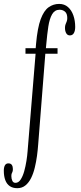

<svg xmlns="http://www.w3.org/2000/svg" viewBox="-88 -776 426 1006"><path d="M2.5 210Q-21 210 -36.8 199.2Q-52.5 188.5 -60.2 168Q-68 147.5 -68 118Q-68 100.5 -62.2 90.2Q-56.5 80 -44 80Q-31.5 80 -26 88.2Q-20.5 96.5 -20.5 109.5Q-20.5 119 -22.5 123.8Q-24.5 128.5 -26.5 133Q-28.5 137.5 -28.5 147Q-28.5 160.5 -23.5 171.2Q-18.5 182 -7 182Q9 182 20.2 164.8Q31.5 147.5 38.8 121.5Q46 95.5 50.5 67.2Q55 39 56.5 17L98.5 -494.5H45.5V-523.5H99L101 -547Q108.5 -630.5 125.2 -675.5Q142 -720.5 166.8 -738Q191.5 -755.5 222 -755.5Q249.5 -755.5 268.2 -739Q287 -722.5 296.5 -695Q306 -667.5 306 -635Q306 -614.5 299 -602.5Q292 -590.5 278 -590.5Q265.5 -590.5 259 -601.8Q252.5 -613 252.5 -630Q252.5 -641 255.5 -648.5Q258.5 -656 261.5 -663.5Q264.5 -671 264.5 -681Q264.5 -705 252.5 -715Q240.5 -725 224.5 -725Q199 -725 185.2 -701.5Q171.5 -678 165.2 -637Q159 -596 154.5 -544.5L152.5 -523.5H213.5V-494.5H149.5L112 -18.5Q110 9.5 105.8 41Q101.5 72.5 94.2 102.5Q87 132.5 75 156.8Q63 181 45.2 195.5Q27.5 210 2.5 210Z"/></svg>

Font: Imbue 24pt Light
Style: Regular
Weight: 300
Designer: Tyler Finck
Foundry: Etcetera Type Company
Version: Version 1.102